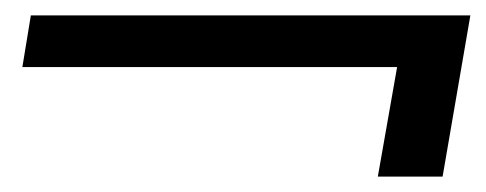

<svg xmlns="http://www.w3.org/2000/svg" viewBox="-20 -452 630 249"><path d="M470 -223 495 -365H9L20 -432H590L554 -223Z"/></svg>

Font: DM Sans 10pt
Style: Italic
Weight: 400
Italic angle: -10°
Version: Version 4.004;gftools[0.9.30]